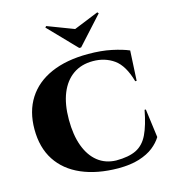

<svg xmlns="http://www.w3.org/2000/svg" viewBox="-135 -1058 1064 1182"><g transform="rotate(-15 396.5 -466.5)"><path d="M729 -292 753 -110Q733 -77 697.5 -49Q662 -21 606.5 -3.5Q551 14 472 14Q338 13 239.5 -29.5Q141 -72 88 -153Q35 -234 35 -351Q35 -465 87 -546.5Q139 -628 237 -671Q335 -714 473 -714Q557 -714 622.5 -700Q688 -686 730 -668L720 -477H711Q681 -583 624 -623.5Q567 -664 490 -664Q416 -664 363.5 -627Q311 -590 283 -521Q255 -452 255 -354Q255 -256 281 -185.5Q307 -115 355.5 -76.5Q404 -38 472 -36Q553 -36 601 -60Q649 -84 676 -140.5Q703 -197 721 -292ZM602 -939 595 -947 437 -883 269 -947 262 -939 431 -764H443Z"/></g></svg>

Font: Cinzel Black
Style: Regular
Weight: 900
Designer: Natanael Gama
Version: Version 2.000